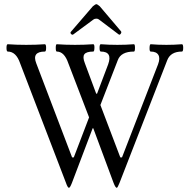

<svg xmlns="http://www.w3.org/2000/svg" viewBox="-20 -877 894 916"><path d="M330 -713Q325 -709 319.5 -714.5Q314 -720 318 -725L423 -847Q435 -857 440 -857Q444 -857 456 -847L557 -728Q561 -723 556 -716Q551 -709 546 -713L452 -784Q447 -788 440 -788Q431 -788 426 -784ZM309 19Q303 19 295 -4L76 -575Q57 -631 17 -631Q11 -631 11 -648.5Q11 -666 17 -666Q57 -663 105 -663Q154 -663 194 -666Q200 -666 200 -648.5Q200 -631 194 -631Q131 -631 153 -575L324 -126H332L405 -317L306 -575Q287 -631 251 -631Q246 -631 246 -648.5Q246 -666 251 -666Q292 -663 338 -663Q383 -663 425 -666Q431 -666 430.5 -648.5Q430 -631 425 -631Q392 -631 382.5 -618Q373 -605 385 -575L439 -430H443L496 -570Q518 -631 461 -631Q455 -631 455 -648.5Q455 -666 461 -666Q498 -663 540 -663Q582 -663 619 -666Q624 -666 624 -648.5Q624 -631 619 -631Q557 -631 542 -590L459 -376L554 -126H562L734 -570Q745 -599 735.5 -615Q726 -631 699 -631Q693 -631 693.5 -648.5Q694 -666 699 -666Q733 -663 774 -663Q812 -663 848 -666Q854 -666 854 -648.5Q854 -631 848 -631Q794 -631 778 -590L550 -4Q541 19 537 19Q531 19 522 -4L425 -265H422L323 -4Q314 19 309 19Z"/></svg>

Font: Junicode Cond Light
Style: Regular
Weight: 300
Width: 3
Designer: Peter S. Baker
Version: Version 2.201